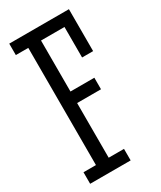

<svg xmlns="http://www.w3.org/2000/svg" viewBox="-174 -733 667 796"><g transform="rotate(-30 160.0 -335.5)"><path d="M245.1 -470.2V-616.2H132.8V-372.1H247.1V-316.9H132.8V-55.2H206.1V0H12.2V-55.2H71.8V-616.2H12.2V-670.9H297.9V-470.2Z"/></g></svg>

Font: Stint Ultra Condensed
Style: Regular
Weight: 400
Width: 1
Designer: Astigmatic (AOETI)
Foundry: Astigmatic (AOETI)
Version: Version 1.000